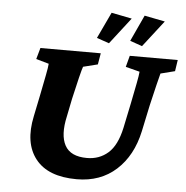

<svg xmlns="http://www.w3.org/2000/svg" viewBox="-54 -814 849 876"><g transform="rotate(5 370.5 -376.5)"><path d="M112.3 -573.2H388.7L379.9 -521.5L313.5 -504.9Q309.6 -495.1 299.3 -453.6Q289.1 -412.1 276.4 -355.5L259.8 -273.4Q240.2 -186.5 266.1 -139.2Q292 -91.8 367.2 -91.8Q423.8 -91.8 463.9 -127Q503.9 -162.1 521.5 -243.2L544.9 -355.5Q556.6 -414.1 564 -451.7Q571.3 -489.3 572.3 -504.9L507.8 -521.5L521.5 -573.2H741.2L733.4 -521.5L668 -504.9Q664.1 -489.3 654.3 -450.7Q644.5 -412.1 631.8 -355.5L606.4 -235.4Q582 -122.1 509.8 -56.6Q437.5 8.8 329.1 8.8Q197.3 8.8 140.1 -64Q83 -136.7 109.4 -260.7L128.9 -355.5Q140.6 -414.1 147.9 -451.7Q155.3 -489.3 156.2 -504.9L97.7 -521.5ZM573.2 -622.1 517.6 -641.6 573.2 -761.7 667 -743.2ZM421.9 -622.1 365.2 -641.6 421.9 -761.7 515.6 -743.2Z"/></g></svg>

Font: Crimson Pro ExtraBold
Style: Italic
Weight: 800
Italic angle: -12°
Designer: Jacques Le Bailly
Foundry: Baron von Fonthausen
Version: Version 1.003